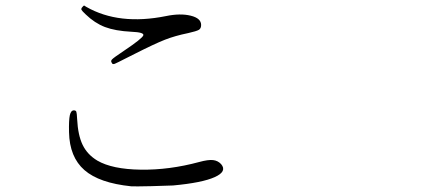

<svg xmlns="http://www.w3.org/2000/svg" viewBox="-20 -688 1540 694"><path d="M605.5 -17.6Q710.9 -27.3 756.3 -47.9Q801.8 -68.4 779.3 -94.7Q767.6 -107.4 750 -109.4Q732.4 -111.3 700.2 -102.5Q591.8 -73.2 488.8 -74.7Q385.7 -76.2 332 -107.4Q295.9 -128.9 278.8 -164.1Q261.7 -199.2 258.8 -257.8Q257.8 -279.3 255.9 -284.2Q253.9 -289.1 247.1 -289.1Q236.3 -289.1 232.4 -271.5Q228.5 -253.9 229.5 -210Q231.4 -120.1 285.2 -73.2Q338.9 -26.4 454.1 -14.6Q465.8 -13.7 527.3 -15.1Q588.9 -16.6 605.5 -17.6ZM437.5 -478.5Q455.1 -487.3 466.8 -493.2Q540 -530.3 576.2 -544.4Q612.3 -558.6 660.2 -568.4Q690.4 -575.2 698.7 -580.1Q707 -585 707 -597.7Q707 -622.1 669.4 -631.3Q631.8 -640.6 580.1 -629.9Q410.2 -595.7 292 -663.1Q285.2 -668 284.2 -668Q282.2 -668 278.3 -663.1Q272.5 -657.2 274.4 -652.8Q276.4 -648.4 290 -635.7Q322.3 -604.5 359.4 -590.3Q396.5 -576.2 455.1 -573.2Q502 -571.3 498 -560.1Q494.1 -548.8 428.7 -504.9Q390.6 -479.5 384.8 -473.1Q378.9 -466.8 384.8 -460L385.7 -458Q388.7 -455.1 395 -457.5Q401.4 -460 437.5 -478.5Z"/></svg>

Font: Bpmf GenWan Min R
Style: R
Weight: 400
Foundry: But Ko
Version: Version 1.320